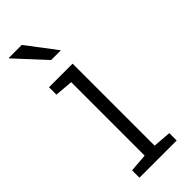

<svg xmlns="http://www.w3.org/2000/svg" viewBox="-241 -762 793 793"><g transform="rotate(-45 155.5 -365.5)"><path d="M11.7 0ZM43.9 -484.9V-528.3H181.6V-49.3L261.2 -43V0H43.9V-43L123.5 -49.3V-478.5ZM186.5 -601.6H129.4L11.7 -729L12.7 -731.4H87.9Z"/></g></svg>

Font: TypoPRO Roboto Slab
Style: Light
Weight: 300
Designer: Google
Version: Version 1.100263; 2013; ttfautohint (v0.94.20-1c74) -l 8 -r 